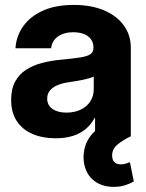

<svg xmlns="http://www.w3.org/2000/svg" viewBox="-20 -543 581 765"><path d="M201.8 8Q150.2 8 110.3 -8.9Q70.3 -25.8 47.4 -59.7Q24.4 -93.7 24.4 -144.9Q24.4 -188.8 40.4 -218.1Q56.4 -247.4 84.3 -265.3Q112.2 -283.2 148.6 -292.5Q185.1 -301.9 225.4 -305.3Q272.4 -309.8 300.2 -314.2Q328.1 -318.7 340.2 -327.1Q352.3 -335.4 352.3 -351.8V-354.1Q352.3 -382 330.8 -398.3Q309.3 -414.6 272.1 -414.6Q234.8 -414.6 210.7 -397.5Q186.7 -380.3 183.6 -350.6H41.6Q44.6 -398.8 72.1 -437.9Q99.5 -477 150.3 -500.2Q201.1 -523.4 273.8 -523.4Q344.1 -523.4 395.2 -501.5Q446.3 -479.5 473.7 -441.1Q501.2 -402.7 501.2 -353.5V0H358.8V-72.7H356.8Q342.9 -46.8 321.3 -28.8Q299.7 -10.8 269.9 -1.4Q240.1 8 201.8 8ZM244.5 -94.3Q277.4 -94.3 302 -106.3Q326.6 -118.3 340 -139.4Q353.5 -160.4 353.5 -187.7V-238.1Q341 -231.6 314.2 -225.9Q287.3 -220.1 253.1 -215.2Q229.2 -211.9 209.9 -204Q190.6 -196.1 179.3 -182.9Q168 -169.6 168 -150Q168.2 -123.8 189 -109.1Q209.9 -94.3 244.5 -94.3ZM433 201.6Q386.5 201.4 355.1 177.4Q323.7 153.4 315.2 108.8Q310 80.1 316.4 51Q322.8 21.9 341.2 -2.3Q359.6 -26.5 390.4 -40.4L501.2 0Q468.6 15.6 447.6 33.3Q426.7 51 426.8 76.6Q426.7 93.6 435.5 102.7Q444.3 111.9 460.9 111.9Q472.8 111.9 481.7 108.7Q490.7 105.5 497.7 103.3L513.1 180.1Q500.4 187.7 480.3 194.5Q460.2 201.4 433 201.6Z"/></svg>

Font: Inter Display V
Style: Regular
Weight: 400
Designer: Rasmus Andersson
Foundry: rsms
Version: Version 3.015;git-src